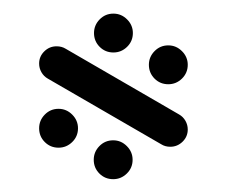

<svg xmlns="http://www.w3.org/2000/svg" viewBox="-20 -539 341 289"><path d="M204.1 -441.5Q204.1 -453.3 212.6 -462Q221.1 -470.7 233.3 -470.7Q245.2 -470.7 253.9 -462Q262.6 -453.3 262.6 -441.5Q262.6 -429.3 253.9 -420.7Q245.2 -412.2 233.3 -412.2Q221.1 -412.2 212.6 -420.7Q204.1 -429.3 204.1 -441.5ZM38.9 -345.9Q38.9 -357.8 47.4 -366.5Q55.9 -375.2 68.1 -375.2Q80 -375.2 88.7 -366.5Q97.4 -357.8 97.4 -345.9Q97.4 -333.7 88.7 -325.2Q80 -316.7 68.1 -316.7Q55.9 -316.7 47.4 -325.2Q38.9 -333.7 38.9 -345.9ZM121.1 -298.5Q121.1 -310.4 129.6 -319.1Q138.1 -327.8 150.4 -327.8Q162.2 -327.8 170.9 -319.1Q179.6 -310.4 179.6 -298.5Q179.6 -286.3 170.9 -277.8Q162.2 -269.3 150.4 -269.3Q138.1 -269.3 129.6 -277.8Q121.1 -286.3 121.1 -298.5ZM38.9 -443.3Q38.9 -454.1 46.7 -461.7Q54.4 -469.3 65.2 -469.3Q73 -469.3 78.9 -465.6L249.6 -366.7Q255.6 -363.3 259.1 -357.2Q262.6 -351.1 262.6 -344.1Q262.6 -333.3 254.8 -325.7Q247 -318.1 236.3 -318.1Q228.5 -318.1 222.6 -321.9L51.9 -420.7Q45.9 -424.1 42.4 -430.2Q38.9 -436.3 38.9 -443.3ZM121.5 -489.3Q121.5 -501.1 130 -509.8Q138.5 -518.5 150.7 -518.5Q162.6 -518.5 171.3 -509.8Q180 -501.1 180 -489.3Q180 -477 171.3 -468.5Q162.6 -460 150.7 -460Q138.5 -460 130 -468.5Q121.5 -477 121.5 -489.3Z"/></svg>

Font: 26F Galaxy Hebrew
Style: Bold
Weight: 700
Designer: C₂₉H₂₅N₃O₅
Version: Version 1.000